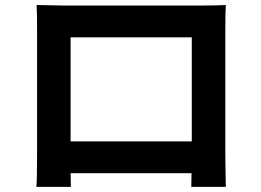

<svg xmlns="http://www.w3.org/2000/svg" viewBox="-20 -729 1040 766"><path d="M745.1 -580.1H261.7V-165H745.1ZM878.9 -612.3V-122.1Q878.9 -104.5 879.4 -71.3Q879.9 -38.1 880.4 -11.2Q880.9 15.6 880.9 16.6H743.2L744.1 -38.1H261.7L262.7 16.6H125Q127.9 2 127.9 -123V-612.3Q127.9 -680.7 126 -709Q208 -707 232.4 -707H782.2Q844.7 -707 880.9 -709Q878.9 -678.7 878.9 -612.3Z"/></svg>

Font: GenEi Gothic M Regular
Style: Bold
Weight: 700
Designer: o_tamon (Modified); [Source Han Sans]
Ryoko NISHIZUKA  (kana & ideographs); Paul D. Hunt (Latin, Greek & Cyrillic); Wenl
Version: Version 1.1a;Original Version 1.004